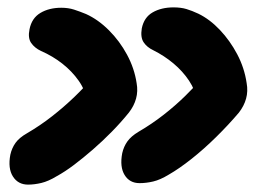

<svg xmlns="http://www.w3.org/2000/svg" viewBox="-20 -514 720 520"><path d="M56 -14Q29 -14 15 -36Q1 -58 8 -95Q12 -113 22 -127Q32 -141 53 -153Q89 -174 121.5 -199.5Q154 -225 182 -252Q210 -279 229 -302L216 -240Q211 -270 193 -295.5Q175 -321 149 -341.5Q123 -362 91 -376Q74 -384 64.5 -397.5Q55 -411 60 -435Q66 -465 89.5 -479Q113 -493 146 -493Q165 -493 180.5 -488Q196 -483 213 -476Q246 -461 275 -432Q304 -403 324 -366Q344 -329 350 -289Q354 -267 348.5 -247Q343 -227 329 -209Q308 -183 283 -157.5Q258 -132 231.5 -109Q205 -86 180.5 -67.5Q156 -49 134 -37Q111 -23 92 -18.5Q73 -14 56 -14ZM358 -18Q331 -18 317.5 -40Q304 -62 311 -99Q315 -117 325 -131Q335 -145 355 -157Q391 -178 423 -203Q455 -228 481.5 -254Q508 -280 527 -302L514 -240Q509 -270 492 -295.5Q475 -321 450 -342Q425 -363 395 -378Q378 -386 369 -399.5Q360 -413 364 -437Q370 -467 393.5 -480.5Q417 -494 450 -494Q470 -494 485 -489.5Q500 -485 517 -477Q548 -462 575.5 -433Q603 -404 622.5 -367Q642 -330 648 -289Q652 -267 646.5 -247Q641 -227 627 -209Q599 -176 565.5 -143Q532 -110 498.5 -83.5Q465 -57 437 -41Q414 -27 395 -22.5Q376 -18 358 -18Z"/></svg>

Font: Shantell Sans
Style: Bold Italic
Weight: 700
Italic angle: -11°
Designer: Stephen Nixon, Anya Danilova, Shantell Martin
Foundry: Arrow Type
Version: Version 1.011;[c5ecc13dd]